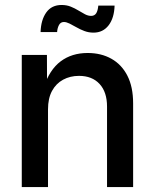

<svg xmlns="http://www.w3.org/2000/svg" viewBox="-20 -763 632 783"><path d="M175.8 -317.4V0H68.8V-539.1H171.4L171.9 -406.7H158.2Q182.1 -479 227.5 -512.9Q272.9 -546.9 337.4 -546.9Q392.6 -546.9 434.3 -523.4Q476.1 -500 499.5 -454.3Q522.9 -408.7 522.9 -341.3V0H416.5V-328.1Q416.5 -387.7 386 -420.7Q355.5 -453.6 302.2 -453.6Q266.1 -453.6 237.3 -438Q208.5 -422.4 192.1 -392.1Q175.8 -361.8 175.8 -317.4ZM361.3 -629.9Q341.8 -629.9 324.2 -636.5Q306.6 -643.1 291.5 -651.9Q276.4 -660.6 263.4 -667Q250.5 -673.3 240.7 -673.3Q227.1 -673.3 220.5 -660.9Q213.9 -648.4 212.9 -632.3H145.5Q147 -681.6 168.7 -712.2Q190.4 -742.7 231.4 -742.7Q252 -742.7 268.8 -735.8Q285.6 -729 299.8 -720.2Q314 -711.4 326.7 -704.8Q339.4 -698.2 351.6 -698.2Q365.2 -698.2 372.1 -708.5Q378.9 -718.8 380.9 -740.2H447.3Q445.8 -689.5 422.9 -659.7Q399.9 -629.9 361.3 -629.9Z"/></svg>

Font: Inter 18pt Medium
Style: Regular
Weight: 500
Designer: Rasmus Andersson
Foundry: rsms
Version: Version 4.001;git-66647c0bb